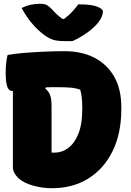

<svg xmlns="http://www.w3.org/2000/svg" viewBox="-20 -983 690 1013"><path d="M620 -407Q620 -278 573.5 -184.5Q527 -91 445 -40.5Q363 10 255 10Q203 10 155 -3.5Q107 -17 79 -41Q48 -71 48 -101V-503Q46 -503 45 -503Q26 -503 18 -526.5Q10 -550 10 -601Q10 -632 13 -654.5Q16 -677 20 -693Q58 -700 108.5 -704Q159 -708 214 -710.5Q269 -713 320 -713Q411 -713 478 -678.5Q545 -644 582.5 -578.5Q620 -513 620 -418ZM252 -178H269Q308 -178 341 -203Q374 -228 394 -278.5Q414 -329 414 -406V-416Q414 -476 403 -510Q381 -518 353 -520.5Q325 -523 287 -523Q270 -523 253.5 -523Q237 -523 222 -522L219 -516Q239 -499 245.5 -478Q252 -457 252 -428ZM362 -766H322Q286 -766 262.5 -772.5Q239 -779 210 -801Q178 -825 148 -860.5Q118 -896 94 -941Q119 -953 143 -958Q167 -963 193 -963Q219 -963 232.5 -953Q246 -943 256 -932Q266 -920 278.5 -908.5Q291 -897 310 -883H318Q347 -905 364.5 -925Q382 -945 393 -960H399Q462 -960 492.5 -948Q523 -936 523 -922Q523 -912 517.5 -897Q512 -882 499 -865Q477 -837 439 -810Q401 -783 362 -766Z"/></svg>

Font: Recursive Sn Csl St Blk
Style: Regular
Weight: 900
Version: Version 1.079;hotconv 1.0.112;makeotfexe 2.5.65598; ttfautoh